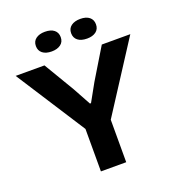

<svg xmlns="http://www.w3.org/2000/svg" viewBox="-160 -1050 1080 1177"><g transform="rotate(-20 379.5 -461.0)"><path d="M296 0V-277L5 -729H193L312 -529L375 -414H382L446 -529L567 -729H753L461 -277V0ZM496 -794Q457 -794 435.5 -811Q414 -828 414 -858Q414 -889 436.5 -905.5Q459 -922 496 -922Q534 -922 555 -905Q576 -888 576 -858Q576 -827 554 -810.5Q532 -794 496 -794ZM265 -794Q227 -794 205.5 -811Q184 -828 184 -858Q184 -889 206.5 -905.5Q229 -922 265 -922Q304 -922 325 -905Q346 -888 346 -858Q346 -827 323.5 -810.5Q301 -794 265 -794Z"/></g></svg>

Font: Mona Sans SemiExpanded
Style: Bold
Weight: 700
Width: 6
Designer: Deni Anggara
Foundry: GitHub
Version: Version 2.000